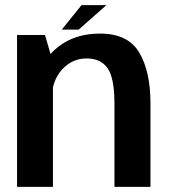

<svg xmlns="http://www.w3.org/2000/svg" viewBox="-20 -729 664 749"><path d="M46.5 0H186.5V-486.5L155.5 -592.5H46.5ZM426.5 0H567V-325.5Q567 -450 523.2 -524Q479.5 -598 370 -598Q256.5 -598 185.2 -526.8Q114 -455.5 114 -379L182 -344Q182 -413 221.5 -457Q261 -501 318 -501Q373 -501 399.8 -462.8Q426.5 -424.5 426.5 -324ZM221 -613.5H287L395 -709H298Z"/></svg>

Font: Anybody Thin SemiBold
Style: Regular
Weight: 600
Version: Version 1.113;gftools[0.9.25]